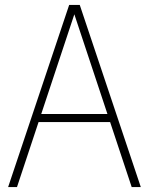

<svg xmlns="http://www.w3.org/2000/svg" viewBox="-20 -760 605 780"><path d="M13 0 261 -740H304L552 0H515L276 -720H288L49 0ZM123 -264 133 -297H432L442 -264Z"/></svg>

Font: Encode Sans Condensed Thin
Style: Regular
Weight: 100
Width: 3
Designer: Multiple Designers
Foundry: Impallari Type
Version: Version 3.002